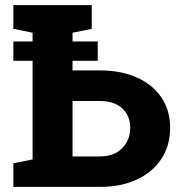

<svg xmlns="http://www.w3.org/2000/svg" viewBox="-20 -731 704 751"><path d="M32.2 0V-92.3L107.4 -107.4V-603L32.2 -618.2V-710.9H338.9V-618.2L263.7 -603V-455.6H370.1Q454.1 -455.6 515.9 -427.7Q577.6 -399.9 611.6 -349.4Q645.5 -298.8 645.5 -231Q645.5 -161.6 611.3 -109.6Q577.1 -57.6 515.4 -28.8Q453.6 0 370.1 0ZM263.7 -119.1H370.1Q426.3 -119.1 457.8 -151.1Q489.3 -183.1 489.3 -231.9Q489.3 -278.3 458.3 -307.1Q427.2 -335.9 370.1 -335.9H263.7ZM32.2 -493.2V-568.8H362.3V-493.2Z"/></svg>

Font: Roboto Slab ExtraBold
Style: Regular
Weight: 800
Designer: Google
Version: Version 2.001; ttfautohint (v1.8.3)